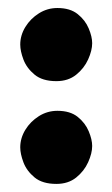

<svg xmlns="http://www.w3.org/2000/svg" viewBox="-20 -558 279 477"><path d="M30.3 -447.3Q30.3 -470.2 43 -491Q55.7 -511.7 76.7 -524.9Q97.7 -538.1 122.6 -538.1Q154.3 -538.1 173.1 -522.9Q191.9 -507.8 200.4 -487.3Q209 -466.8 209 -450.7Q209 -432.6 199 -410.4Q189 -388.2 169.2 -372.3Q149.4 -356.4 120.1 -356.4Q85.4 -356.4 65.9 -372.6Q46.4 -388.7 38.3 -409.9Q30.3 -431.2 30.3 -447.3ZM30.3 -191.9Q30.3 -214.8 43 -235.6Q55.7 -256.3 76.7 -269.5Q97.7 -282.7 122.6 -282.7Q154.3 -282.7 173.1 -267.6Q191.9 -252.4 200.4 -231.9Q209 -211.4 209 -195.3Q209 -177.2 199 -155Q189 -132.8 169.2 -116.9Q149.4 -101.1 120.1 -101.1Q85.4 -101.1 65.9 -117.2Q46.4 -133.3 38.3 -154.5Q30.3 -175.8 30.3 -191.9Z"/></svg>

Font: Mikhak-FD ExtraBold
Style: Regular
Weight: 800
Designer: Amin Abedi
Version: Version 3.2